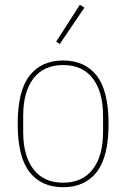

<svg xmlns="http://www.w3.org/2000/svg" viewBox="-20 -771 528 803"><path d="M244 12Q153 12 103.5 -51.5Q54 -115 54 -253Q54 -391 103.5 -454.5Q153 -518 244 -518Q335 -518 384.5 -454.5Q434 -391 434 -253Q434 -115 384.5 -51.5Q335 12 244 12ZM244 -7Q325 -7 368 -63Q411 -119 411 -219V-287Q411 -387 368 -443Q325 -499 244 -499Q163 -499 120 -443Q77 -387 77 -287V-219Q77 -119 120 -63Q163 -7 244 -7ZM230 -587 215 -597 314 -751 333 -739Z"/></svg>

Font: IBM Plex Sans Condensed Thin
Style: Regular
Weight: 100
Width: 3
Designer: Mike Abbink, Paul van der Laan, Pieter van Rosmalen
Foundry: Bold Monday
Version: Version 1.3